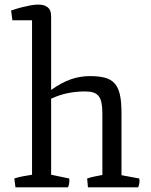

<svg xmlns="http://www.w3.org/2000/svg" viewBox="-20 -805 647 825"><path d="M41.5 -38.1Q55.7 -43 75.4 -46.9Q95.2 -50.8 117.7 -54.2V-717.8H33.2L27.8 -759.8Q33.7 -762.2 47.4 -766.4Q61 -770.5 77.6 -774.7Q94.2 -778.8 111.6 -782Q128.9 -785.2 143.1 -785.2Q163.6 -785.2 174.8 -779.8Q186 -774.4 191.7 -766.4Q197.3 -758.3 198.5 -749Q199.7 -739.7 199.7 -732.4V-418.5Q244.6 -450.7 284.9 -464.4Q325.2 -478 365.7 -478Q404.3 -478 430.4 -471.2Q456.5 -464.4 472.4 -446.8Q488.3 -429.2 495.1 -398.7Q502 -368.2 502 -320.8V-52.2L578.1 -38.1Q580.6 -30.3 578.9 -19Q577.1 -7.8 573.7 0H357.9L354.5 -38.1Q367.2 -42.5 385.3 -46.4Q403.3 -50.3 419.9 -53.2V-315.9Q419.9 -343.8 416.3 -362.3Q412.6 -380.9 404.1 -391.8Q395.5 -402.8 381.3 -407.5Q367.2 -412.1 346.2 -412.1Q308.1 -412.1 272.2 -405Q236.3 -397.9 199.7 -380.9V-54.2L277.3 -38.1Q278.8 -29.3 277.3 -18.6Q275.9 -7.8 272 0H46.4Z"/></svg>

Font: Fjord
Style: One
Weight: 400
Designer: Viktoriya Grabowska
Foundry: Viktoriya Grabowska
Version: Version 1.002